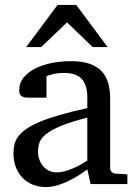

<svg xmlns="http://www.w3.org/2000/svg" viewBox="-20 -740 549 772"><path d="M331.1 -267.1Q263.7 -250 224.1 -233.4Q184.6 -216.8 164.3 -200Q144 -183.1 138.4 -165.8Q132.8 -148.4 132.8 -129.9Q132.8 -114.3 137.9 -99.4Q143.1 -84.5 152.6 -72.8Q162.1 -61 176 -54Q189.9 -46.9 208 -46.9Q228 -46.9 249.8 -54.2Q271.5 -61.5 289.6 -70.3Q310.5 -80.6 331.1 -94.2ZM344.2 0 331.1 -59.1Q304.7 -39.1 276.9 -23.4Q264.6 -16.6 251 -10.3Q237.3 -3.9 222.9 1.2Q208.5 6.3 193.6 9.3Q178.7 12.2 164.1 12.2Q136.7 12.2 113 2.9Q89.4 -6.3 71.8 -23.9Q54.2 -41.5 44.2 -66.4Q34.2 -91.3 34.2 -123Q34.2 -141.6 37.8 -158.2Q41.5 -174.8 52.7 -190.4Q64 -206.1 84.2 -220.5Q104.5 -234.9 137.5 -249Q170.4 -263.2 218 -277.1Q265.6 -291 331.1 -305.2V-348.1Q331.1 -398.4 308.6 -422.6Q286.1 -446.8 237.8 -446.8Q211.4 -446.8 192.9 -441.9Q174.3 -437 167 -434.1V-347.2H94.2Q87.4 -347.2 80.8 -348.1Q74.2 -349.1 68.8 -352.3Q63.5 -355.5 60.3 -361.1Q57.1 -366.7 57.1 -376Q57.1 -406.7 75.7 -429Q94.2 -451.2 124 -465.8Q153.8 -480.5 190.9 -487.3Q228 -494.1 265.1 -494.1Q311.5 -494.1 342 -482.9Q372.6 -471.7 390.4 -451.7Q408.2 -431.6 415.5 -404.3Q422.9 -377 422.9 -344.2V-64Q422.9 -54.7 429 -48.8Q435.1 -43 443.8 -42L492.2 -39.1V0ZM352.5 -550.8 249.5 -649.9 145.5 -550.8H85.4L211.4 -720.2H286.6L412.6 -550.8Z"/></svg>

Font: BabelStone Ogham Bound
Style: Italic
Weight: 400
Italic angle: -30°
Designer: Andrew West
Foundry: BabelStone
Version: Version 2.02 March 14, 2022